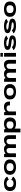

<svg xmlns="http://www.w3.org/2000/svg" viewBox="4232 -5045 1036 9540"><g transform="rotate(-90 4750.0 -275.0)"><path d="M405 6Q555.5 6 641.8 -46.5Q728 -99 742 -150.5L583.5 -232Q578 -186 529.5 -152.5Q481 -119 405 -119Q330 -119 275.5 -158.8Q221 -198.5 221 -294Q221 -390 274.8 -429.5Q328.5 -469 405 -469Q482 -469 530 -435.8Q578 -402.5 583.5 -354.5L742 -432.5Q728 -486 641.8 -540.2Q555.5 -594.5 405 -594.5Q226.5 -594.5 127.5 -519Q28.5 -443.5 28.5 -294Q28.5 -144 127.5 -69Q226.5 6 405 6Z M1217 4.5Q1392 4.5 1495.5 -72.2Q1599 -149 1599 -298Q1599 -447 1495.5 -521.5Q1392 -596 1217 -596Q1042.5 -596 938.8 -521.5Q835 -447 835 -298Q835 -149 938.8 -72.2Q1042.5 4.5 1217 4.5ZM1217 -118.5Q1135 -118.5 1078.8 -158Q1022.5 -197.5 1022.5 -296.5Q1022.5 -396 1078.8 -434.8Q1135 -473.5 1217 -473.5Q1299.5 -473.5 1355.5 -434.8Q1411.5 -396 1411.5 -296.5Q1411.5 -197.5 1355.5 -158Q1299.5 -118.5 1217 -118.5Z M1712.5 0H1900.5V-492.5L1860 -589H1712.5ZM2165.5 0H2353V-329.5Q2353 -450.5 2294.5 -522.5Q2236 -594.5 2102.5 -594.5Q1980 -594.5 1885 -510.5Q1790 -426.5 1790 -331.5L1898.5 -301Q1898.5 -380 1940.2 -424.5Q1982 -469 2046.5 -469Q2107 -469 2136.2 -430.8Q2165.5 -392.5 2165.5 -310.5ZM2615.5 0H2803.5V-329.5Q2803.5 -449.5 2746.2 -522Q2689 -594.5 2556 -594.5Q2433 -594.5 2338 -508.8Q2243 -423 2243 -331.5L2352 -301Q2352 -380 2393.8 -424.5Q2435.5 -469 2499.5 -469Q2560 -469 2587.8 -430.8Q2615.5 -392.5 2615.5 -310.5Z M2943 222.5H3130.5V-486L3090 -589H2943ZM3379 4Q3519 4 3600 -73Q3681 -150 3681 -296Q3681 -442.5 3600 -518.5Q3519 -594.5 3379 -594.5Q3243.5 -594.5 3147 -537.8Q3050.5 -481 3050.5 -431.5L3130.5 -346Q3130.5 -393 3187.5 -431.2Q3244.5 -469.5 3318.5 -469.5Q3398.5 -469.5 3444.5 -429Q3490.5 -388.5 3490.5 -295Q3490.5 -201 3444.5 -160.8Q3398.5 -120.5 3318.5 -120.5Q3244.5 -120.5 3187.5 -158.8Q3130.5 -197 3130.5 -245L3050.5 -158.5Q3050.5 -109 3147 -52.5Q3243.5 4 3379 4Z M4287.5 -298.5H4475.5Q4475.5 -454.5 4413 -524.2Q4350.5 -594 4212.5 -594Q4073 -594 3991.2 -525.5Q3909.5 -457 3909.5 -377L3981 -323.5Q3981 -382.5 4026.5 -425.5Q4072 -468.5 4147 -468.5Q4211.5 -468.5 4249.5 -432.5Q4287.5 -396.5 4287.5 -298.5ZM3794.5 0H3982V-472.5L3941.5 -589H3794.5Z M4959.5 4.5Q5134.5 4.5 5238 -72.2Q5341.5 -149 5341.5 -298Q5341.5 -447 5238 -521.5Q5134.5 -596 4959.5 -596Q4785 -596 4681.2 -521.5Q4577.5 -447 4577.5 -298Q4577.5 -149 4681.2 -72.2Q4785 4.5 4959.5 4.5ZM4959.5 -118.5Q4877.5 -118.5 4821.2 -158Q4765 -197.5 4765 -296.5Q4765 -396 4821.2 -434.8Q4877.5 -473.5 4959.5 -473.5Q5042 -473.5 5098 -434.8Q5154 -396 5154 -296.5Q5154 -197.5 5098 -158Q5042 -118.5 4959.5 -118.5Z M5455 0H5643V-492.5L5602.5 -589H5455ZM5908 0H6095.5V-329.5Q6095.5 -450.5 6037 -522.5Q5978.5 -594.5 5845 -594.5Q5722.5 -594.5 5627.5 -510.5Q5532.5 -426.5 5532.5 -331.5L5641 -301Q5641 -380 5682.8 -424.5Q5724.5 -469 5789 -469Q5849.5 -469 5878.8 -430.8Q5908 -392.5 5908 -310.5ZM6358 0H6546V-329.5Q6546 -449.5 6488.8 -522Q6431.5 -594.5 6298.5 -594.5Q6175.5 -594.5 6080.5 -508.8Q5985.5 -423 5985.5 -331.5L6094.5 -301Q6094.5 -380 6136.2 -424.5Q6178 -469 6242 -469Q6302.5 -469 6330.2 -430.8Q6358 -392.5 6358 -310.5Z M6703 0H6891V-589.5H6703ZM6703 -773V-648.5H6891V-773Z M7412.5 4.5Q7573.5 4.5 7667 -38.8Q7760.5 -82 7760.5 -182Q7760.5 -273.5 7671 -307.5Q7581.5 -341.5 7454 -354.5Q7358.5 -366 7290.8 -377.2Q7223 -388.5 7223 -421Q7223 -448.5 7261.5 -464Q7300 -479.5 7377 -479.5Q7459 -479.5 7517.2 -453.8Q7575.5 -428 7592.5 -392L7747 -471.5Q7714.5 -532.5 7616.8 -563.8Q7519 -595 7380 -595Q7235.5 -595 7138 -552.5Q7040.5 -510 7040.5 -421.5Q7040.5 -330.5 7124.2 -289.5Q7208 -248.5 7335 -235Q7434 -223 7505.8 -213.8Q7577.5 -204.5 7577.5 -171Q7577.5 -143 7534.2 -127.2Q7491 -111.5 7417 -111.5Q7326 -111.5 7265.5 -137.5Q7205 -163.5 7188 -204.5L7033.5 -124Q7069 -60.5 7173 -28Q7277 4.5 7412.5 4.5Z M8243.5 4.5Q8404.5 4.5 8498 -38.8Q8591.5 -82 8591.5 -182Q8591.5 -273.5 8502 -307.5Q8412.5 -341.5 8285 -354.5Q8189.5 -366 8121.8 -377.2Q8054 -388.5 8054 -421Q8054 -448.5 8092.5 -464Q8131 -479.5 8208 -479.5Q8290 -479.5 8348.2 -453.8Q8406.5 -428 8423.5 -392L8578 -471.5Q8545.5 -532.5 8447.8 -563.8Q8350 -595 8211 -595Q8066.5 -595 7969 -552.5Q7871.5 -510 7871.5 -421.5Q7871.5 -330.5 7955.2 -289.5Q8039 -248.5 8166 -235Q8265 -223 8336.8 -213.8Q8408.5 -204.5 8408.5 -171Q8408.5 -143 8365.2 -127.2Q8322 -111.5 8248 -111.5Q8157 -111.5 8096.5 -137.5Q8036 -163.5 8019 -204.5L7864.5 -124Q7900 -60.5 8004 -28Q8108 4.5 8243.5 4.5Z M9065.5 4.5Q9240.5 4.5 9344 -72.2Q9447.5 -149 9447.5 -298Q9447.5 -447 9344 -521.5Q9240.5 -596 9065.5 -596Q8891 -596 8787.2 -521.5Q8683.5 -447 8683.5 -298Q8683.5 -149 8787.2 -72.2Q8891 4.5 9065.5 4.5ZM9065.5 -118.5Q8983.5 -118.5 8927.2 -158Q8871 -197.5 8871 -296.5Q8871 -396 8927.2 -434.8Q8983.5 -473.5 9065.5 -473.5Q9148 -473.5 9204 -434.8Q9260 -396 9260 -296.5Q9260 -197.5 9204 -158Q9148 -118.5 9065.5 -118.5Z"/></g></svg>

Font: Anybody Expanded
Style: Bold
Weight: 700
Width: 7
Designer: Tyler Finck
Foundry: Etcetera Type Company
Version: Version 1.113;gftools[0.9.25]